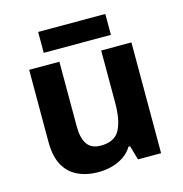

<svg xmlns="http://www.w3.org/2000/svg" viewBox="-106 -806 870 914"><g transform="rotate(-15 328.5 -349.5)"><path d="M579 -546V0H465L445 -70H437Q420 -42 393.5 -24.5Q367 -7 335 1.5Q303 10 269 10Q211 10 167 -11Q123 -32 99 -76Q75 -120 75 -190V-546H224V-227Q224 -169 245 -139Q266 -109 312 -109Q380 -109 405 -155.5Q430 -202 430 -289V-546ZM494 -709V-606H163V-709Z"/></g></svg>

Font: Noto Sans Thaana
Style: Regular
Weight: 400
Designer: Monotype Design Team
Foundry: Monotype Imaging Inc.
Version: Version 2.001